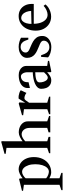

<svg xmlns="http://www.w3.org/2000/svg" viewBox="1024 -1870 1043 3139"><g transform="rotate(-90 1545.5 -300.5)"><path d="M296 15Q277 15 248.5 6.5Q220 -2 190 -22L201 -30V165L187 146L289 181V201H7V181L108 146L94 165V-446L109 -429L-4 -445V-463L187 -510L196 -502L202 -437L192 -445Q228 -477 269.5 -497Q311 -517 344 -517Q403 -517 449 -485Q495 -453 521 -397Q547 -341 547 -268Q547 -185 515 -121Q483 -57 426.5 -21Q370 15 296 15ZM201 -51 191 -75Q223 -46 255.5 -34.5Q288 -23 309 -23Q344 -23 371.5 -51.5Q399 -80 414.5 -130Q430 -180 430 -245Q430 -309 413.5 -357.5Q397 -406 369 -433.5Q341 -461 304 -461Q278 -461 247.5 -442.5Q217 -424 194 -396L201 -420Z M610 0V-20L712 -55L698 -35V-730L713 -714L600 -729V-748L797 -802L807 -793L805 -718V-439L798 -447Q831 -474 872 -494.5Q913 -515 949 -515Q1002 -515 1043 -496Q1084 -477 1107.5 -443.5Q1131 -410 1131 -366V-35L1117 -55L1218 -20V0H952V-28L1038 -54L1024 -35V-338Q1024 -395 994.5 -431.5Q965 -468 918 -468Q890 -468 857.5 -448.5Q825 -429 798 -403L805 -425V-35L791 -54L877 -28V0Z M1248 0V-20L1344 -54L1330 -35V-444L1345 -428L1232 -443V-462L1422 -516L1441 -506L1435 -394L1428 -397L1502 -517Q1526 -520 1550.5 -516.5Q1575 -513 1598 -505Q1621 -497 1640 -483L1596 -390Q1575 -406 1552 -414.5Q1529 -423 1510 -423Q1492 -423 1477 -405Q1462 -387 1439 -351Q1436 -346 1431.5 -340Q1427 -334 1424 -327L1435 -361V-35L1421 -54L1535 -20V0Z M1803 16Q1753 16 1721.5 -7.5Q1690 -31 1676.5 -68Q1663 -105 1663 -147Q1663 -181 1685 -206.5Q1707 -232 1746.5 -249.5Q1786 -267 1838 -276.5Q1890 -286 1948 -287L1934 -273V-371Q1934 -419 1914 -449.5Q1894 -480 1867 -480Q1840 -480 1819 -468Q1798 -456 1786 -435.5Q1774 -415 1772 -389Q1772 -379 1771.5 -371Q1771 -363 1771 -355L1677 -333Q1676 -341 1676 -351Q1676 -361 1676 -371Q1676 -414 1701.5 -446.5Q1727 -479 1774.5 -497.5Q1822 -516 1888 -516Q1932 -516 1965.5 -500Q1999 -484 2018 -456Q2037 -428 2037 -391V-36L2022 -53L2120 -38V-19L1946 17L1935 9L1934 -66L1943 -59Q1911 -27 1875.5 -5.5Q1840 16 1803 16ZM1843 -41Q1868 -41 1892 -61.5Q1916 -82 1943 -112L1934 -88V-263L1952 -247Q1862 -245 1815 -229.5Q1768 -214 1768 -175Q1768 -141 1778 -110Q1788 -79 1805 -60Q1822 -41 1843 -41Z M2344 17Q2295 17 2248 2Q2201 -13 2177 -37L2185 -150H2212L2233 -94Q2248 -58 2277 -36.5Q2306 -15 2342 -15Q2390 -15 2420 -41.5Q2450 -68 2450 -108Q2450 -130 2435 -144Q2420 -158 2395.5 -169Q2371 -180 2343 -191Q2313 -203 2282 -218Q2251 -233 2225.5 -254Q2200 -275 2184.5 -306Q2169 -337 2169 -380Q2169 -420 2192 -450.5Q2215 -481 2256 -499Q2297 -517 2348 -517Q2389 -517 2430 -505.5Q2471 -494 2498 -479V-359H2469L2447 -416Q2434 -448 2408 -466.5Q2382 -485 2350 -485Q2309 -485 2282.5 -461.5Q2256 -438 2256 -402Q2256 -381 2270 -366.5Q2284 -352 2308 -341Q2332 -330 2359 -319Q2398 -303 2436.5 -281Q2475 -259 2501 -223.5Q2527 -188 2527 -130Q2527 -87 2503.5 -54Q2480 -21 2439 -2Q2398 17 2344 17Z M2844 14Q2777 14 2725 -18.5Q2673 -51 2643.5 -108Q2614 -165 2614 -238Q2614 -320 2644 -382.5Q2674 -445 2728 -481Q2782 -517 2852 -517Q2911 -517 2955.5 -490.5Q3000 -464 3025.5 -415.5Q3051 -367 3051 -300Q3051 -293 3051 -285.5Q3051 -278 3050 -270H2709L2726 -285Q2725 -215 2743 -160.5Q2761 -106 2795 -75Q2829 -44 2874 -44Q2908 -44 2949 -62Q2990 -80 3019 -109L3043 -80Q3023 -52 2990.5 -31Q2958 -10 2920.5 2Q2883 14 2844 14ZM2724 -292 2707 -307 2945 -313 2937 -297Q2936 -354 2920 -393.5Q2904 -433 2878 -454Q2852 -475 2820 -475Q2792 -475 2770 -453.5Q2748 -432 2735.5 -391.5Q2723 -351 2724 -292Z"/></g></svg>

Font: Wittgenstein Medium
Style: Regular
Weight: 500
Designer: Jörg Drees
Foundry: Jörg Drees
Version: Version 1.500